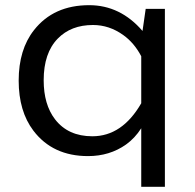

<svg xmlns="http://www.w3.org/2000/svg" viewBox="-20 -599 750 738"><path d="M522.9 119.1V-106Q498.5 -67.9 464.4 -43.5Q401.4 1 318.4 1Q182.6 1 108.4 -96.7Q51.8 -171.4 51.8 -289.1Q51.8 -408.7 110.8 -483.4Q186 -579.1 322.8 -579.1Q442.4 -579.1 527.8 -480L540 -564.9H613.8V119.1ZM522.9 -382.8Q495.6 -434.6 453.6 -464.4Q399.9 -502.9 337.4 -502.9Q252.9 -502.9 202.1 -450.7Q147.9 -395.5 147.9 -290.5Q147.9 -197.3 191.4 -140.6Q241.7 -75.2 335 -75.2Q449.7 -75.2 522.9 -202.1Z"/></svg>

Font: FORM UDPGothic
Style: Regular
Weight: 400
Foundry: Pronama LLC
Version: Version 1.05101